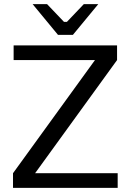

<svg xmlns="http://www.w3.org/2000/svg" viewBox="-20 -910 633 930"><path d="M43 -71 440 -619H46V-690H547V-619L150 -71H550V0H43ZM333 -741H261L138 -890H208L290 -804H304L386 -890H456Z"/></svg>

Font: Mozilla Text BETA
Style: Regular
Weight: 400
Designer: Studio DRAMA
Foundry: Studio DRAMA
Version: Version 0.100